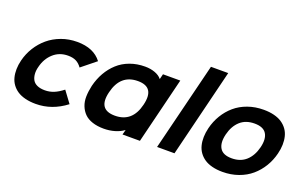

<svg xmlns="http://www.w3.org/2000/svg" viewBox="-94 -1275 2734 1720"><g transform="rotate(20 1272.5 -415.0)"><path d="M518.1 -201.2 599.1 -91.8Q466.3 9.8 312 9.8Q256.3 9.8 211.7 -1.5Q167 -12.7 135.7 -33.4Q104.5 -54.2 83.5 -83.3Q62.5 -112.3 53.5 -148.2Q44.4 -184.1 45.2 -225.1Q45.9 -266.1 57.1 -311Q74.2 -379.9 111.3 -439.5Q148.4 -499 201.4 -543.7Q254.4 -588.4 325 -614.3Q395.5 -640.1 474.1 -640.1Q632.3 -640.1 707 -541L570.8 -431.2Q547.4 -464.8 516.1 -480.5Q484.9 -496.1 439 -496.1Q356.9 -496.1 299.6 -444.3Q242.2 -392.6 222.2 -310.1Q211.9 -272 214.6 -239.7Q217.3 -207.5 230.7 -183.6Q244.1 -159.7 273.9 -146.2Q303.7 -132.8 347.2 -132.8Q392.6 -132.8 433.1 -149.4Q473.6 -166 518.1 -201.2Z M1223.6 -314Q1269 -496.1 1105 -496.1Q939 -496.1 895 -314Q850.1 -133.8 1014.6 -133.8Q1180.2 -133.8 1223.6 -314ZM1459 -629.9 1303.7 1H1137.7L1149.9 -44.9H1147.9Q1113.3 -19 1064 -4.6Q1014.6 9.8 960 9.8Q898.9 9.8 851.8 -5.9Q804.7 -21.5 775.9 -50.3Q747.1 -79.1 731.2 -119.4Q715.3 -159.7 716.3 -208.5Q717.3 -257.3 730 -314Q747.6 -385.3 781.2 -444.1Q814.9 -502.9 863.3 -547.1Q911.6 -591.3 977.8 -615.7Q1043.9 -640.1 1121.1 -640.1Q1173.3 -640.1 1216.1 -624.3Q1258.8 -608.4 1279.8 -581.1H1281.7L1293.9 -629.9Z M1839.4 -839.8 1632.8 0H1466.8L1674.8 -839.8Z M2339.4 -314.9Q2360.4 -399.4 2330.8 -447.8Q2301.3 -496.1 2217.3 -496.1Q2132.8 -496.1 2080.1 -448Q2027.3 -399.9 2006.3 -314.9Q1985.8 -230.5 2015.4 -181.6Q2044.9 -132.8 2128.4 -132.8Q2212.4 -132.8 2265.4 -181.4Q2318.4 -230 2339.4 -314.9ZM2504.4 -314.9Q2487.3 -246.1 2451.7 -187.3Q2416 -128.4 2364.5 -84.2Q2313 -40 2242.9 -15.1Q2172.9 9.8 2092.3 9.8Q2038.1 9.8 1993.9 -1.5Q1949.7 -12.7 1918.7 -33.7Q1887.7 -54.7 1866.9 -84Q1846.2 -113.3 1837.2 -149.4Q1828.1 -185.5 1829.1 -227.3Q1830.1 -269 1841.3 -314.9Q1858.4 -384.3 1893.8 -443.1Q1929.2 -502 1980.5 -546.1Q2031.7 -590.3 2101.6 -615.2Q2171.4 -640.1 2252.4 -640.1Q2307.1 -640.1 2351.3 -628.9Q2395.5 -617.7 2426.8 -596.7Q2458 -575.7 2479 -546.6Q2500 -517.6 2509 -481.2Q2518.1 -444.8 2517.1 -403.1Q2516.1 -361.3 2504.4 -314.9Z"/></g></svg>

Font: Sinkin Sans 700 Bold Italic
Style: Bold Italic
Weight: 700
Italic angle: -112°
Designer: Keith Bates
Foundry: K-Type
Version: Sinkin Sans (version 1.0)  by Keith Bates   •   © 2014   www